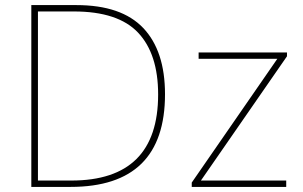

<svg xmlns="http://www.w3.org/2000/svg" viewBox="-20 -734 1188 754"><path d="M628 -364Q628 -534 542.5 -624Q457 -714 280 -714H103V0H257Q628 0 628 -364ZM601 -363Q601 -25 260 -25H129V-689H270Q444 -689 522.5 -605.5Q601 -522 601 -363ZM1104 0H733V-17L1069 -503H760V-528H1107V-513L769 -25H1104Z"/></svg>

Font: Noto Sans UI Thin
Style: Regular
Weight: 250
Designer: Monotype Design Team
Foundry: Monotype Imaging Inc.
Version: Version 1.901